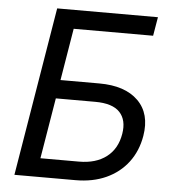

<svg xmlns="http://www.w3.org/2000/svg" viewBox="-52 -776 744 824"><g transform="rotate(5 320.0 -364.0)"><path d="M40.5 0 161.1 -727.5H595.2L581.5 -646.5H239.3L202.1 -422.4H369.6Q480.5 -422.4 536.9 -366.7Q593.3 -311 577.1 -214.4Q565.9 -148.4 529.3 -100.3Q492.7 -52.2 435.3 -26.1Q377.9 0 303.7 0ZM145.5 -80.6H311.5Q384.3 -80.6 429.9 -115.5Q475.6 -150.4 486.3 -215.8Q496.1 -275.4 464.8 -308.8Q433.6 -342.3 358.4 -342.3H189Z"/></g></svg>

Font: Inter 17pt
Style: Italic
Weight: 400
Italic angle: -9.3988°
Version: Version 4.001;git-66647c0bb